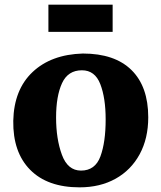

<svg xmlns="http://www.w3.org/2000/svg" viewBox="-20 -793 692 825"><path d="M35 0ZM464 -773V-656H188V-773ZM617 -289Q617 -198 580 -130Q543 -62 476.5 -25Q410 12 322 12Q184 12 109.5 -63.5Q35 -139 37 -274Q40 -408 120 -483.5Q200 -559 336 -563Q473 -563 545 -492Q617 -421 617 -289ZM221 -288Q221 -196 246 -128Q271 -60 328 -60Q389 -60 411.5 -121Q434 -182 434 -280Q434 -372 411 -431.5Q388 -491 332 -491Q272 -491 246.5 -435.5Q221 -380 221 -288Z"/></svg>

Font: Martel Heavy
Style: Regular
Weight: 900
Designer: Dan Reynolds
Foundry: Dan Reynolds
Version: Version 1.001; ttfautohint (v1.1) -l 5 -r 5 -G 72 -x 0 -D la